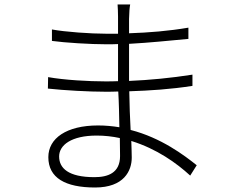

<svg xmlns="http://www.w3.org/2000/svg" viewBox="-20 -802 1040 854"><path d="M855 -67C800 -111 697 -189 561 -224C558 -276 556 -336 555 -396C647 -399 740 -405 836 -420V-470C740 -455 646 -446 554 -442V-607C646 -612 730 -621 818 -629V-679C730 -664 643 -657 554 -654V-718C555 -750 556 -766 559 -782H503C504 -771 505 -744 505 -728V-652H453C383 -652 269 -660 211 -671V-620C269 -612 382 -605 454 -605C471 -605 488 -605 505 -606V-441C486 -440 467 -440 448 -440C376 -440 266 -446 194 -459L193 -408C267 -400 375 -394 448 -394C467 -394 487 -394 506 -395C509 -346 510 -289 511 -236C480 -241 449 -244 416 -244C276 -244 195 -187 195 -103C195 -11 270 32 403 32C531 32 566 -42 566 -101C566 -118 565 -144 564 -175C677 -140 765 -77 826 -21ZM514 -108C514 -32 459 -14 400 -14C284 -14 243 -54 243 -106C243 -157 298 -199 410 -199C446 -199 480 -195 513 -188C513 -157 514 -129 514 -108Z"/></svg>

Font: Spoqa Han Sans Neo Light
Style: Regular
Weight: 300
Designer: [Spoqa Han Sans Neo] Dong-huui Kim ___ Younghwa Kang ___ Yujin Lee ___ [Noto Sans] Ryoko NISHIZUKA ____ (kana & ideograp
Foundry: Spoqa (http://www.spoqa-han-sans.com)
Version: Version 1.100;hotconv 1.0.109;makeotfexe 2.5.65596